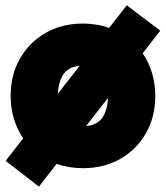

<svg xmlns="http://www.w3.org/2000/svg" viewBox="-20 -610 616 713"><path d="M19.5 -253.9Q19.5 -332 54.2 -392.6Q88.9 -453.1 149.4 -487.8Q210 -522.5 288.1 -522.5Q339.8 -522.5 385.3 -506.3L450.7 -590.3L575.2 -496.1L509.8 -412.1Q532.2 -379.4 544.4 -339.4Q556.6 -299.3 556.6 -253.9Q556.6 -175.8 522 -115.2Q487.3 -54.7 426.8 -20Q366.2 14.6 288.1 14.6Q236.3 14.6 190.4 -1.5L124.5 83L1 -12.7L65.9 -96.2Q43.9 -128.9 31.7 -168.7Q19.5 -208.5 19.5 -253.9ZM275.9 -365.7Q234.4 -361.8 215.6 -334Q196.8 -306.2 195.3 -262.7ZM380.9 -246.1 299.8 -142.1Q341.8 -145.5 360.6 -173.8Q379.4 -202.1 380.9 -246.1Z"/></svg>

Font: Giphurs Black
Style: Regular
Weight: 900
Version: Version 0.920; ttfautohint (v1.8.4.7-5d5b)